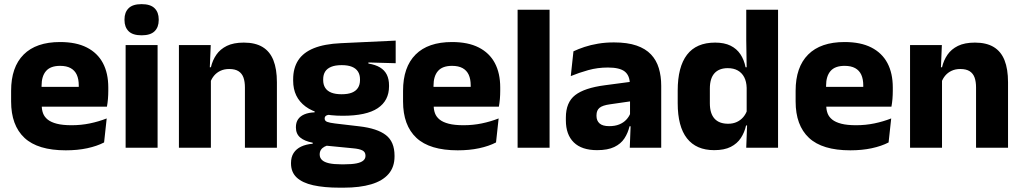

<svg xmlns="http://www.w3.org/2000/svg" viewBox="-20 -707 4892 919"><path d="M295 12.5Q160.9 12.5 97.1 -47.2Q33.2 -107 33.2 -221.4V-272.5Q33.2 -385.7 93.1 -445.8Q152.9 -505.8 267.7 -505.8Q344.5 -505.8 395.6 -479.7Q446.8 -453.6 472.6 -405.1Q498.3 -356.5 498.3 -288.5V-272.1Q498.3 -253 496.7 -233.3Q495 -213.5 491.8 -196.4H354.1Q355.8 -225.6 356.4 -251.4Q357 -277.2 357 -297.9Q357 -328.3 347.5 -349.2Q337.9 -370 318.2 -380.9Q298.5 -391.8 267.7 -391.8Q221.7 -391.8 200.4 -367.1Q179 -342.4 179 -296.9V-252L179.9 -235.3V-200.5Q179.9 -181.3 186.2 -164.4Q192.5 -147.5 208.3 -134.7Q224.2 -121.9 251.9 -114.8Q279.7 -107.6 322.6 -107.6Q367.9 -107.6 410 -116.3Q452.1 -125 490.7 -140.1L478.2 -25.2Q444.2 -7.5 397.6 2.5Q351.1 12.5 295 12.5ZM114.2 -196.4V-291.2H461V-196.4Z M581.3 0V-491.4H734.3V0ZM657.8 -538Q615.2 -538 595.6 -557.6Q575.9 -577.3 575.9 -610.9V-614.3Q575.9 -648 595.6 -667.6Q615.2 -687.2 657.8 -687.2Q700.1 -687.2 719.9 -667.6Q739.7 -648 739.7 -614.3V-610.9Q739.7 -576.8 719.9 -557.4Q700.1 -538 657.8 -538Z M1152.3 0V-288.8Q1152.3 -315.9 1145.4 -335.6Q1138.4 -355.4 1121.9 -366Q1105.4 -376.7 1077 -376.7Q1053.4 -376.7 1035.4 -368.2Q1017.4 -359.8 1005.3 -345.6Q993.2 -331.4 986.9 -313.5L963.3 -385H989.5Q997.3 -418.5 1015.6 -445.1Q1033.9 -471.7 1065.8 -487.4Q1097.8 -503.1 1146.9 -503.1Q1201.9 -503.1 1236.9 -481.9Q1271.9 -460.7 1288.6 -418.7Q1305.4 -376.6 1305.4 -313.3V0ZM836.4 0V-491.4H988.7L983.6 -368.6L989.4 -354.2V0Z M1620.3 -152.9Q1501.9 -152.9 1442.6 -197.1Q1383.2 -241.2 1383.2 -320.6V-327.2Q1383.2 -381.2 1407.3 -418.4Q1431.4 -455.6 1482 -476.2Q1532.6 -496.7 1611.5 -500.3L1873.9 -512.6V-404.4L1743.4 -408V-402.8Q1777 -397.4 1798.8 -384.3Q1820.7 -371.1 1831.4 -349.7Q1842.1 -328.3 1842.1 -297.7V-294Q1842.1 -225.3 1787.9 -189.1Q1733.7 -152.9 1620.3 -152.9ZM1612.8 79.5H1628.1Q1663.9 79.5 1686.1 75.1Q1708.3 70.6 1718.8 61.6Q1729.4 52.6 1729.4 39.2V38Q1729.4 20.5 1714.7 13Q1700 5.5 1670.5 2.9L1525.3 -11.3L1558.8 -13.4Q1544.2 -10.8 1533.3 -5Q1522.4 0.8 1516.3 9.9Q1510.2 19 1510.2 31.9V32.9Q1510.2 48.2 1521.1 58.7Q1532 69.2 1554.8 74.4Q1577.5 79.5 1612.8 79.5ZM1605.4 191.3Q1531.3 191.3 1479.2 179.7Q1427.1 168.1 1400 142.6Q1372.9 117 1372.9 75.2V73.2Q1372.9 44.7 1385.5 25.2Q1398.1 5.7 1421.5 -5.4Q1445 -16.4 1476.7 -19V-24Q1438.1 -31.2 1417.2 -48.6Q1396.3 -66 1396.3 -97.4V-98.2Q1396.3 -120.7 1406.7 -136Q1417.1 -151.3 1437.2 -159.8Q1457.2 -168.2 1486 -169.3V-186.2L1599.1 -157.7L1565.8 -158.2Q1548.5 -158 1541.2 -153.5Q1534 -148.9 1534 -140.1V-139.6Q1534 -128.4 1545.7 -123.8Q1557.4 -119.1 1583.8 -116L1700.4 -102.3Q1785.6 -92.4 1827 -60.5Q1868.4 -28.6 1868.4 38.3V41.5Q1868.4 92.7 1839.7 125.8Q1811.1 159 1756.7 175.1Q1702.3 191.3 1624.7 191.3ZM1615.3 -255.9Q1645.1 -255.9 1664.4 -263.6Q1683.7 -271.4 1693.4 -286.6Q1703.1 -301.8 1703.1 -323.5V-327.8Q1703.1 -349.4 1693.4 -364.4Q1683.8 -379.5 1664.7 -387.3Q1645.5 -395.2 1615.7 -395.2H1615Q1584.6 -395.2 1565.1 -387.1Q1545.5 -379 1536.2 -364.1Q1526.9 -349.1 1526.9 -327.7V-323.5Q1526.9 -301.8 1536.6 -286.6Q1546.3 -271.4 1565.9 -263.6Q1585.5 -255.9 1615.3 -255.9Z M2171 12.5Q2036.9 12.5 1973.1 -47.2Q1909.2 -107 1909.2 -221.4V-272.5Q1909.2 -385.7 1969.1 -445.8Q2028.9 -505.8 2143.7 -505.8Q2220.5 -505.8 2271.6 -479.7Q2322.8 -453.6 2348.6 -405.1Q2374.3 -356.5 2374.3 -288.5V-272.1Q2374.3 -253 2372.7 -233.3Q2371 -213.5 2367.8 -196.4H2230.1Q2231.8 -225.6 2232.4 -251.4Q2233 -277.2 2233 -297.9Q2233 -328.3 2223.5 -349.2Q2213.9 -370 2194.2 -380.9Q2174.5 -391.8 2143.7 -391.8Q2097.7 -391.8 2076.4 -367.1Q2055 -342.4 2055 -296.9V-252L2055.9 -235.3V-200.5Q2055.9 -181.3 2062.2 -164.4Q2068.5 -147.5 2084.3 -134.7Q2100.2 -121.9 2127.9 -114.8Q2155.7 -107.6 2198.6 -107.6Q2243.9 -107.6 2286 -116.3Q2328.1 -125 2366.7 -140.1L2354.2 -25.2Q2320.2 -7.5 2273.6 2.5Q2227.1 12.5 2171 12.5ZM1990.2 -196.4V-291.2H2337V-196.4Z M2457.5 0V-660.3H2610.5V0Z M2994.4 0 2999.1 -123 2995.6 -130.7V-284L2994.7 -303.9Q2994.7 -345.1 2970.5 -364.5Q2946.3 -383.8 2889.8 -383.8Q2840.3 -383.8 2795.8 -371.4Q2751.3 -359 2712 -342.8L2724.8 -461.4Q2748.3 -472.5 2777.7 -482.3Q2807.2 -492.1 2842.6 -498Q2877.9 -504 2918.4 -504Q2983 -504 3026.6 -489Q3070.1 -474 3096 -446.4Q3122 -418.8 3133.4 -380.6Q3144.9 -342.5 3144.9 -296.4V0ZM2838 11.7Q2764.4 11.7 2726.5 -25.4Q2688.5 -62.6 2688.5 -131V-144.3Q2688.5 -217.1 2733.1 -251.7Q2777.8 -286.3 2875.3 -299L3007.3 -316.5L3016.3 -224.6L2899.3 -207.7Q2863.8 -202.8 2849.5 -190.8Q2835.1 -178.8 2835.1 -155.4V-151.8Q2835.1 -129.5 2849.6 -116.4Q2864.1 -103.2 2896.1 -103.2Q2924 -103.2 2944.1 -111.5Q2964.3 -119.8 2977.4 -133.8Q2990.6 -147.7 2997.1 -164.4L3018.6 -102.7H2993.3Q2985.6 -70.3 2968.7 -44.5Q2951.8 -18.6 2920.4 -3.5Q2889.1 11.7 2838 11.7Z M3398.3 11.7Q3312.5 11.7 3268.1 -44.9Q3223.8 -101.4 3223.8 -213.2V-273.3Q3223.8 -386.8 3268.3 -444.9Q3312.8 -503.1 3403 -503.1Q3446.8 -503.1 3476.5 -488.5Q3506.2 -473.9 3523.8 -447.5Q3541.5 -421.1 3548.6 -385H3590.2L3553.9 -286.2Q3553.1 -316.4 3542.2 -337.4Q3531.2 -358.4 3511.4 -369.6Q3491.6 -380.8 3463.5 -380.8Q3421.7 -380.8 3399.7 -356.3Q3377.7 -331.8 3377.7 -283.1V-212.6Q3377.7 -164.1 3399.8 -139.4Q3421.8 -114.7 3465.3 -114.7Q3488.6 -114.7 3506.9 -123.2Q3525.1 -131.7 3537.7 -146.5Q3550.3 -161.4 3556.5 -180.3L3593.8 -106.4H3551Q3543.7 -73.5 3526.2 -46.6Q3508.6 -19.7 3477.7 -4Q3446.7 11.7 3398.3 11.7ZM3551.8 0 3556.5 -124.3 3553.9 -150.7V-349.5L3554.1 -371L3551.9 -513.7V-660.3H3704.1V0Z M4050 12.5Q3915.9 12.5 3852.1 -47.2Q3788.2 -107 3788.2 -221.4V-272.5Q3788.2 -385.7 3848.1 -445.8Q3907.9 -505.8 4022.7 -505.8Q4099.5 -505.8 4150.6 -479.7Q4201.8 -453.6 4227.6 -405.1Q4253.3 -356.5 4253.3 -288.5V-272.1Q4253.3 -253 4251.7 -233.3Q4250 -213.5 4246.8 -196.4H4109.1Q4110.8 -225.6 4111.4 -251.4Q4112 -277.2 4112 -297.9Q4112 -328.3 4102.5 -349.2Q4092.9 -370 4073.2 -380.9Q4053.5 -391.8 4022.7 -391.8Q3976.7 -391.8 3955.4 -367.1Q3934 -342.4 3934 -296.9V-252L3934.9 -235.3V-200.5Q3934.9 -181.3 3941.2 -164.4Q3947.5 -147.5 3963.3 -134.7Q3979.2 -121.9 4006.9 -114.8Q4034.7 -107.6 4077.6 -107.6Q4122.9 -107.6 4165 -116.3Q4207.1 -125 4245.7 -140.1L4233.2 -25.2Q4199.2 -7.5 4152.6 2.5Q4106.1 12.5 4050 12.5ZM3869.2 -196.4V-291.2H4216V-196.4Z M4651.8 0V-288.8Q4651.8 -315.9 4644.9 -335.6Q4637.9 -355.4 4621.4 -366Q4604.9 -376.7 4576.5 -376.7Q4552.9 -376.7 4534.9 -368.2Q4516.9 -359.8 4504.8 -345.6Q4492.7 -331.4 4486.4 -313.5L4462.8 -385H4489Q4496.8 -418.5 4515.1 -445.1Q4533.4 -471.7 4565.3 -487.4Q4597.3 -503.1 4646.4 -503.1Q4701.4 -503.1 4736.4 -481.9Q4771.4 -460.7 4788.1 -418.7Q4804.9 -376.6 4804.9 -313.3V0ZM4335.9 0V-491.4H4488.2L4483.1 -368.6L4488.9 -354.2V0Z"/></svg>

Font: Anek Bangla Medium
Style: Regular
Weight: 500
Designer: Sulekha Rajkumar (Bangla), Yesha Goshar (Latin)
Foundry: Ek Type
Version: Version 1.003